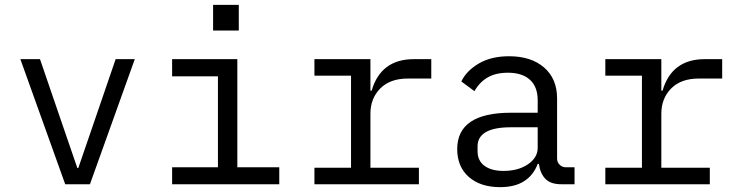

<svg xmlns="http://www.w3.org/2000/svg" viewBox="-20 -760 3040 792"><path d="M249 0 64 -516H145L219 -300L299 -67H303L383 -300L457 -516H536L351 0Z M690 -70H879V-445H690V-516H959V-70H1132V0H690ZM965 -740V-634H859V-740Z M1277 -68H1428V-448H1277V-516H1508V-386H1513Q1551 -516 1687 -516H1759V-436H1662Q1589 -436 1548.5 -395Q1508 -354 1508 -291V-68H1708V0H1277Z M2295 0Q2251 0 2229.5 -22.5Q2208 -45 2203 -84H2198Q2181 -38 2142.5 -13Q2104 12 2043 12Q1962 12 1914 -30Q1866 -72 1866 -145Q1866 -295 2088 -295H2198V-346Q2198 -402 2166 -431Q2134 -460 2075 -460Q2025 -460 1991.5 -440.5Q1958 -421 1937 -384L1883 -424Q1904 -468 1955 -498Q2006 -528 2080 -528Q2171 -528 2224.5 -481.5Q2278 -435 2278 -354V-106Q2278 -91 2288.5 -80.5Q2299 -70 2314 -70H2350V0ZM2198 -150V-235H2088Q2018 -235 1984 -215Q1950 -195 1950 -157V-136Q1950 -97 1978.5 -76Q2007 -55 2057 -55Q2118 -55 2158 -82.5Q2198 -110 2198 -150Z M2477 -68H2628V-448H2477V-516H2708V-386H2713Q2751 -516 2887 -516H2959V-436H2862Q2789 -436 2748.5 -395Q2708 -354 2708 -291V-68H2908V0H2477Z"/></svg>

Font: iA Writer Duo V
Style: Regular
Weight: 400
Designer: Mike Abbink, Paul van der Laan, Pieter van Rosmalen, Oliver Reichenstein
Foundry: Information Architects Inc.
Version: Version 2.000